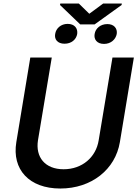

<svg xmlns="http://www.w3.org/2000/svg" viewBox="-20 -1052 775 1083"><path d="M614.3 -727.3 536.6 -260.7C521.7 -165.8 444.2 -97.3 338.8 -97.3C233.7 -97.3 179.3 -165.8 194.2 -260.7L272 -727.3H150.9L72.1 -250.4C46.5 -96.2 144.2 11.4 320.3 11.4C496.1 11.4 630.7 -96.2 656.2 -250.4L735.1 -727.3ZM291.2 -860.4C285.5 -829.9 305 -805.4 343.8 -805.4C382.8 -805.4 409.8 -828.8 415.5 -860.4C419.7 -892 400.9 -917.3 361.5 -917.3C323.5 -917.3 295.8 -892 291.2 -860.4ZM318.5 -1023.8 432.5 -914.4H513.8L665.8 -1023.8L667.3 -1032H561.8L483.7 -974.4L424.7 -1032H320ZM513.8 -860.4C508.2 -829.5 527.3 -804.3 566.8 -804.3C605.5 -804.3 632.8 -829.9 638.5 -860.4C643.1 -891.7 623.2 -916.2 585.6 -916.2C546.2 -916.2 518.5 -891.3 513.8 -860.4Z"/></svg>

Font: Magic Ui Pro Semi Bold
Style: Italic
Weight: 600
Italic angle: -9.39999°
Designer: Stefan Endress, Andreas Faust
Version: Version 1.000;FEAKit 1.0